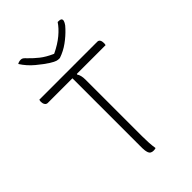

<svg xmlns="http://www.w3.org/2000/svg" viewBox="-279 -1053 1158 1158"><g transform="rotate(-45 300.0 -474.0)"><path d="M332 2Q323 5 313 5Q288 5 281.5 -13.5Q275 -32 275 -55V-650H65Q53 -650 46.5 -660Q40 -670 40 -684Q40 -694 43 -700H537Q560 -700 560 -664Q560 -658 558 -650H313L311 -646Q325 -626 325 -589V-105Q325 -77 326.5 -50.5Q328 -24 332 2ZM308 -790H299Q292 -790 281 -793Q270 -796 244 -812Q214 -831 173.5 -864.5Q133 -898 105 -942Q117 -950 134 -950Q143 -950 149.5 -945.5Q156 -941 169 -927Q194 -901 223.5 -877.5Q253 -854 300 -833H303Q357 -859 394 -890Q431 -921 452 -953H458Q473 -953 478.5 -949Q484 -945 484 -937Q484 -932 478 -919.5Q472 -907 455 -890Q426 -859 389 -832Q352 -805 308 -790Z"/></g></svg>

Font: Recursive Sn Csl St Lt
Style: Regular
Weight: 300
Version: Version 1.079;hotconv 1.0.112;makeotfexe 2.5.65598; ttfautoh